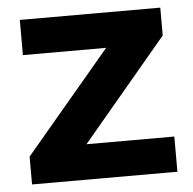

<svg xmlns="http://www.w3.org/2000/svg" viewBox="-44 -581 629 625"><g transform="rotate(-5 270.5 -268.5)"><path d="M511 -115H224L502 -446V-537H43V-422H315L36 -91V0H511Z"/></g></svg>

Font: Montserrat-Alt1
Style: Bold
Weight: 700
Designer: Differentunic
Foundry: Differentunic
Version: Version 7.222